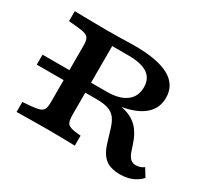

<svg xmlns="http://www.w3.org/2000/svg" viewBox="-122 -750 1007 941"><g transform="rotate(30 382.0 -280.0)"><path d="M25 -250.8V-307.3H237.5V-250.8ZM177 -145.2V-445.2Q177 -469.8 171.8 -482.8Q166.6 -495.7 150.8 -501.5Q135 -507.3 103.7 -510.1L55.3 -514.5V-571Q77.7 -570.2 109.6 -569.8Q141.5 -569.4 173.6 -569Q205.7 -568.5 229.9 -568.5H237.9Q272.6 -568.5 300.4 -569Q328.1 -569.4 351.2 -570.2Q374.3 -571 394.5 -571Q525.8 -571 590.4 -534.8Q655.1 -498.7 655.1 -426.2Q655.1 -375 622.8 -340.2Q590.6 -305.3 527.5 -287.6Q464.4 -269.8 370.7 -269.8H245.8V-307.3H388.9Q459.7 -307.3 497.6 -335.9Q535.5 -364.5 535.5 -417.2Q535.5 -466.4 499.9 -490.4Q464.3 -514.5 391 -514.5H299.6V-145.2ZM646.7 11.3Q592.3 11.3 562.2 -12.9Q532.1 -37.1 515.9 -93.1L495.9 -158.5Q485.5 -194.4 470 -214.3Q454.6 -234.2 429.1 -242.5Q403.7 -250.8 363.4 -250.8H249.1V-289.1H367.2Q449.9 -289.1 500.9 -276.1Q551.9 -263.2 581.7 -232.3Q611.4 -201.4 629.1 -145.8L639.7 -113.7Q647.7 -89.9 659.9 -78Q672.1 -66.2 691.9 -66.2Q703.8 -66.2 715.4 -70.1Q727 -74.1 736.2 -81.5L764.1 -36Q741.8 -12.4 712.4 -0.5Q683.1 11.3 646.7 11.3ZM229.9 -2.4Q205.7 -2.4 173.6 -2Q141.5 -1.6 109.6 -1.4Q77.7 -1.2 55.3 -0.4V-56.9L103.7 -60.9Q135 -64.1 150.8 -69.7Q166.6 -75.3 171.8 -88.4Q177 -101.6 177 -125.8V-145.2H299.6V-125.8Q299.6 -88.6 310 -76.4Q320.4 -64.1 357.4 -59.2L385 -56.5V0Q365.1 -0.8 339.1 -1.2Q313 -1.6 287.6 -2Q262.2 -2.4 243.2 -2.4H239.2Z"/></g></svg>

Font: Playfair 5pt SemiExpanded Light
Style: Regular
Weight: 300
Width: 6
Designer: Claus Eggers Sørensen
Foundry: Claus Eggers Sørensen
Version: Version 2.203